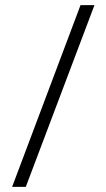

<svg xmlns="http://www.w3.org/2000/svg" viewBox="-20 -724 412 744"><path d="M292 -704H346L80 0H27Z"/></svg>

Font: Trirong SemiBold
Style: Regular
Weight: 600
Designer: Katatrad Team
Foundry: CadsonDemak
Version: Version 1.001